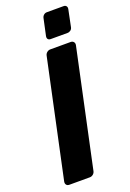

<svg xmlns="http://www.w3.org/2000/svg" viewBox="-167 -947 680 1005"><g transform="rotate(-20 173.0 -444.5)"><path d="M36 0Q25 0 19.5 -7Q14 -14 16 -25L155 -675Q157 -686 165.5 -693Q174 -700 184 -700H298Q308 -700 314 -693Q320 -686 318 -675L179 -25Q177 -14 168.5 -7Q160 0 150 0ZM205 -750Q195 -750 190 -756Q185 -762 187 -773L207 -866Q209 -876 216.5 -882.5Q224 -889 234 -889H327Q337 -889 342 -882.5Q347 -876 345 -866L326 -773Q324 -762 316 -756Q308 -750 298 -750Z"/></g></svg>

Font: Rubik SemiBold
Style: Italic
Weight: 600
Italic angle: -12°
Designer: Hubert and Fischer
Foundry: Hubert and Fischer
Version: Version 2.300;gftools[0.9.30]